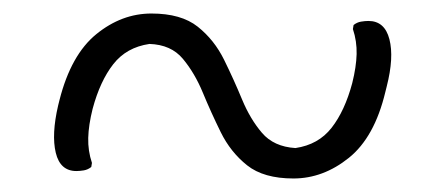

<svg xmlns="http://www.w3.org/2000/svg" viewBox="-20 -442 640 284"><path d="M414 -178Q370 -178 345.5 -197.5Q321 -217 306.5 -246.5Q292 -276 280 -305Q268 -334 250.5 -355Q233 -376 201 -377Q167 -372 147.5 -347Q128 -322 117 -281Q111 -257 110.5 -238Q110 -219 116 -201L115 -195Q110 -191 104 -190Q98 -189 93 -189Q69 -189 62.5 -216Q56 -243 66 -286L68 -294Q85 -361 122.5 -391.5Q160 -422 204 -422Q248 -422 272.5 -402.5Q297 -383 311.5 -353.5Q326 -324 338 -295Q350 -266 367.5 -245.5Q385 -225 417 -223Q451 -228 470.5 -253Q490 -278 501 -319Q507 -343 507.5 -362Q508 -381 502 -399L503 -405Q508 -409 514 -410Q520 -411 525 -411Q549 -411 556 -384Q563 -357 552 -314L550 -306Q534 -239 496 -208.5Q458 -178 414 -178Z"/></svg>

Font: Recursive Mn Csl St Lt
Style: Italic
Weight: 300
Italic angle: -15°
Monospace: yes
Version: Version 1.079;hotconv 1.0.112;makeotfexe 2.5.65598; ttfautoh